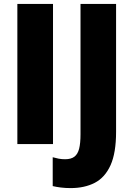

<svg xmlns="http://www.w3.org/2000/svg" viewBox="-20 -734 679 978"><path d="M68.4 0V-713.9H250V0ZM339.8 224.1Q313 224.1 290 221.2Q267.1 218.3 248.5 213.9V66.9Q262.2 70.8 277.8 74Q293.5 77.1 311.5 77.1Q341.8 77.1 358.9 64.2Q376 51.3 383.1 23.4Q390.1 -4.4 390.1 -50.3V-713.9H571.3V-62.5Q571.3 44.9 543 107.7Q514.6 170.4 462.6 197.3Q410.6 224.1 339.8 224.1Z"/></svg>

Font: Open Sans SemiCondensed ExtraBold
Style: Regular
Weight: 800
Width: 4
Designer: Monotype Design Team
Foundry: Monotype Imaging Inc.
Version: Version 3.000